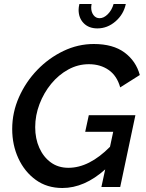

<svg xmlns="http://www.w3.org/2000/svg" viewBox="-20 -935 731 960"><path d="M292 5Q215 5 159 -35.5Q103 -76 72 -143Q41 -210 41 -290Q41 -373 75 -449.5Q109 -526 166.5 -585.5Q224 -645 297 -680Q370 -715 449 -715Q545 -715 602.5 -672.5Q660 -630 679 -560L581 -498Q565 -556 523.5 -585Q482 -614 424 -614Q370 -614 321.5 -587.5Q273 -561 236 -516Q199 -471 177.5 -414.5Q156 -358 156 -299Q156 -242 176.5 -196Q197 -150 234 -123Q271 -96 322 -96Q426 -96 530 -201L546 -276H406L424 -359H657L581 0H487L506 -88Q402 5 292 5ZM478 -844Q499 -844 519 -864Q539 -884 548 -915H609Q598 -863 557.5 -828Q517 -793 467 -793Q424 -793 398.5 -819Q373 -845 373 -886Q373 -899 377 -915H438Q437 -910 436.5 -905.5Q436 -901 436 -897Q436 -875 447.5 -859.5Q459 -844 478 -844Z"/></svg>

Font: Raleway SemiBold
Style: Italic
Weight: 600
Italic angle: -12°
Designer: Matt McInerney, Pablo Impallari, Rodrigo Fuenzalida
Foundry: Matt McInerney, Pablo Impallari, Rodrigo Fuenzalida
Version: Version 4.026